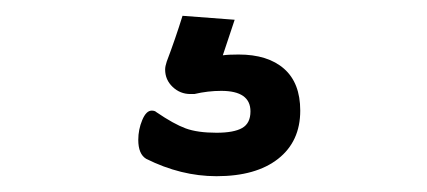

<svg xmlns="http://www.w3.org/2000/svg" viewBox="-20 -28 540 243"><path d="M189 60Q189 56 191 50Q202 21 211 -8L277 -3L262 42Q269 41 282 41Q319 41 339.5 59Q360 77 360 112Q360 151 332 173Q304 195 254 195Q209 195 165 173Q155 167 155 149Q155 136 160 124Q165 112 172 112Q176 112 178 114Q200 129 215 134.5Q230 140 254 140Q276 140 286.5 134Q297 128 297 113Q297 87 260 87Q243 87 226 91H221Q208 91 198.5 82Q189 73 189 60Z"/></svg>

Font: Fusion Kai T
Style: Regular
Weight: 400
Designer: Fontworks Inc.
Version: Version 24.134;May 13, 2024